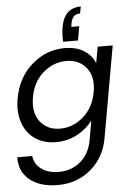

<svg xmlns="http://www.w3.org/2000/svg" viewBox="-67 -850 810 1169"><g transform="rotate(-5 338.0 -265.5)"><path d="M437 -596.2H346.2Q343.3 -646 351.1 -688Q371.6 -800.8 472.2 -800.8L463.9 -758.8Q439 -758.8 425.8 -745.6Q412.6 -732.4 407.2 -705.1L403.8 -682.1H452.1ZM40 -275.9Q62 -401.9 150.1 -479.5Q238.3 -557.1 351.1 -557.1Q421.9 -557.1 470.2 -526.4Q518.6 -495.6 535.2 -448.2L553.2 -547.9H645L545.9 12.2Q525.4 126.5 441.4 198.2Q357.4 270 238.8 270Q130.4 270 67.6 218.8Q4.9 167.5 6.8 80.1H98.1Q104 130.4 145.3 160.6Q186.5 190.9 252.9 190.9Q328.6 190.9 384.3 144.3Q439.9 97.7 455.1 12.2L475.1 -103Q439 -54.7 380.4 -22.9Q321.8 8.8 251 8.8Q177.7 8.8 124.8 -26.6Q71.8 -62 48.6 -127.4Q25.4 -192.9 40 -275.9ZM504.9 -274.9Q521.5 -367.2 477.3 -422.6Q433.1 -478 355 -478Q276.4 -478 213.1 -423.6Q149.9 -369.1 133.8 -275.9Q117.2 -182.1 161.1 -126.5Q205.1 -70.8 283.2 -70.8Q361.3 -70.8 424.8 -126.2Q488.3 -181.6 504.9 -274.9Z"/></g></svg>

Font: SVN-Poppins
Style: Italic
Weight: 400
Italic angle: -10°
Designer: Ninad Kale (Devanagari), Jonny Pinhorn (Latin)
Foundry: Indian Type Foundry
Version: Version 3.002 2017